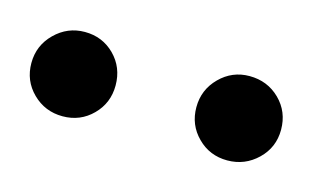

<svg xmlns="http://www.w3.org/2000/svg" viewBox="-35 -726 377 231"><g transform="rotate(15 153.5 -610.5)"><path d="M50.3 -662.6Q72.3 -662.6 87.4 -647.5Q102.5 -632.3 102.5 -609.9Q102.5 -587.9 87.4 -572.8Q72.3 -557.6 50.3 -557.6Q28.3 -557.6 12.9 -572.8Q-2.4 -587.9 -2.4 -609.9Q-2.4 -631.8 13.2 -647.2Q28.8 -662.6 50.3 -662.6ZM255.4 -662.6Q277.8 -662.6 293.2 -647.5Q308.6 -632.3 308.6 -609.9Q308.6 -587.9 293 -572.8Q277.3 -557.6 255.4 -557.6Q233.4 -557.6 218.3 -572.8Q203.1 -587.9 203.1 -609.9Q203.1 -631.8 218.5 -647.2Q233.9 -662.6 255.4 -662.6Z"/></g></svg>

Font: Elstob 10pt
Style: Regular
Weight: 400
Designer: Peter S. Baker
Version: Version 1.015